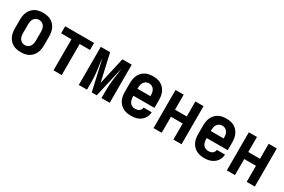

<svg xmlns="http://www.w3.org/2000/svg" viewBox="73 -1394 3354 2269"><g transform="rotate(30 1750.0 -260.0)"><path d="M250 8Q223 8 195.5 3Q168 -2 144 -15Q120 -28 101.5 -48.5Q83 -69 71.5 -93.5Q60 -118 55.5 -145.5Q51 -173 51 -200V-320Q51 -347 55.5 -374.5Q60 -402 71.5 -426.5Q83 -451 101.5 -471.5Q120 -492 144 -505Q168 -518 195.5 -523Q223 -528 250 -528Q277 -528 304.5 -523Q332 -518 356 -505Q380 -492 398.5 -471.5Q417 -451 428.5 -426.5Q440 -402 444.5 -374.5Q449 -347 449 -320V-200Q449 -173 444.5 -145.5Q440 -118 428.5 -93.5Q417 -69 398.5 -48.5Q380 -28 356 -15Q332 -2 304.5 3Q277 8 250 8ZM250 -88Q270 -88 288.5 -97Q307 -106 318.5 -123Q330 -140 334 -160Q338 -180 338 -200V-320Q338 -340 334 -360Q330 -380 318.5 -397Q307 -414 288.5 -423Q270 -432 250 -432Q230 -432 211.5 -423Q193 -414 181.5 -397Q170 -380 166 -360Q162 -340 162 -320V-200Q162 -180 166 -160Q170 -140 181.5 -123Q193 -106 211.5 -97Q230 -88 250 -88Z M694 0V-424H553V-520H947V-424H806V0Z M1039 0V-520H1166L1250 -151L1334 -520H1461V0H1349V-104Q1349 -144 1351.5 -183.5Q1354 -223 1359.5 -262.5Q1365 -302 1371 -341.5Q1377 -381 1380 -421L1284 0H1216L1120 -421Q1123 -381 1129 -341.5Q1135 -302 1140.5 -262.5Q1146 -223 1148.5 -183.5Q1151 -144 1151 -104V0Z M1752 8Q1725 8 1697.5 3Q1670 -2 1646 -15Q1622 -28 1603 -48Q1584 -68 1572 -93Q1560 -118 1555.5 -145.5Q1551 -173 1551 -200V-320Q1551 -347 1555.5 -374.5Q1560 -402 1571.5 -426.5Q1583 -451 1601.5 -471.5Q1620 -492 1644 -505Q1668 -518 1695.5 -523Q1723 -528 1750 -528Q1777 -528 1804.5 -523Q1832 -518 1856 -505Q1880 -492 1898.5 -471.5Q1917 -451 1928.5 -426.5Q1940 -402 1944.5 -374.5Q1949 -347 1949 -320V-212H1662V-200Q1662 -180 1666.5 -159.5Q1671 -139 1682.5 -122.5Q1694 -106 1713 -97Q1732 -88 1752 -88Q1767 -88 1781.5 -91Q1796 -94 1808 -102Q1820 -110 1827.5 -123Q1835 -136 1836 -151H1947Q1946 -127 1938.5 -105Q1931 -83 1917.5 -63.5Q1904 -44 1885 -30Q1866 -16 1844 -7Q1822 2 1799 5Q1776 8 1752 8ZM1662 -308H1838V-320Q1838 -340 1834 -360Q1830 -380 1818.5 -397Q1807 -414 1788.5 -423Q1770 -432 1750 -432Q1730 -432 1711.5 -423Q1693 -414 1681.5 -397Q1670 -380 1666 -360Q1662 -340 1662 -320Z M2059 0V-520H2170V-315H2330V-520H2441V0H2330V-219H2170V0Z M2752 8Q2725 8 2697.5 3Q2670 -2 2646 -15Q2622 -28 2603 -48Q2584 -68 2572 -93Q2560 -118 2555.5 -145.5Q2551 -173 2551 -200V-320Q2551 -347 2555.5 -374.5Q2560 -402 2571.5 -426.5Q2583 -451 2601.5 -471.5Q2620 -492 2644 -505Q2668 -518 2695.5 -523Q2723 -528 2750 -528Q2777 -528 2804.5 -523Q2832 -518 2856 -505Q2880 -492 2898.5 -471.5Q2917 -451 2928.5 -426.5Q2940 -402 2944.5 -374.5Q2949 -347 2949 -320V-212H2662V-200Q2662 -180 2666.5 -159.5Q2671 -139 2682.5 -122.5Q2694 -106 2713 -97Q2732 -88 2752 -88Q2767 -88 2781.5 -91Q2796 -94 2808 -102Q2820 -110 2827.5 -123Q2835 -136 2836 -151H2947Q2946 -127 2938.5 -105Q2931 -83 2917.5 -63.5Q2904 -44 2885 -30Q2866 -16 2844 -7Q2822 2 2799 5Q2776 8 2752 8ZM2662 -308H2838V-320Q2838 -340 2834 -360Q2830 -380 2818.5 -397Q2807 -414 2788.5 -423Q2770 -432 2750 -432Q2730 -432 2711.5 -423Q2693 -414 2681.5 -397Q2670 -380 2666 -360Q2662 -340 2662 -320Z M3059 0V-520H3170V-315H3330V-520H3441V0H3330V-219H3170V0Z"/></g></svg>

Font: Iosevka Algr
Style: Bold
Weight: 700
Monospace: yes
Designer: Belleve Invis
Foundry: Belleve Invis
Version: Version 26.0.2; ttfautohint (v1.8.3)